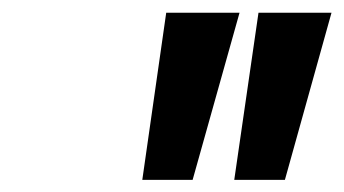

<svg xmlns="http://www.w3.org/2000/svg" viewBox="-20 -754 554 309"><path d="M209 -464.5H290L365.5 -733.5H247.5ZM357 -464.5H438.5L513.5 -733.5H396Z"/></svg>

Font: League Gothic SemiExpanded Italic
Style: Regular
Weight: 400
Width: 6
Designer: The League of Moveable Type
Version: Version 1.600; ttfautohint (v1.8.3)